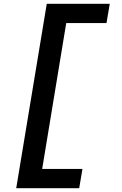

<svg xmlns="http://www.w3.org/2000/svg" viewBox="-20 -843 640 1006"><path d="M65 143 225 -823H555L538 -722H327L201 42H412L395 143Z"/></svg>

Font: Iosevka Extended
Style: Bold Italic
Weight: 700
Width: 7
Italic angle: -9°
Monospace: yes
Designer: Belleve Invis
Foundry: Belleve Invis
Version: Version 32.5.0; ttfautohint (v1.8.4)